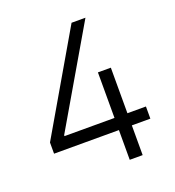

<svg xmlns="http://www.w3.org/2000/svg" viewBox="-129 -810 834 913"><g transform="rotate(-20 288.0 -353.5)"><path d="M43.9 -207 335 -707H405.3L119.1 -216.8V-211.9H372.1V-442.4H437.5V-211.9H531.2V-150.4H437.5V0H372.1V-150.4H43.9Z"/></g></svg>

Font: Pretendard GOV Light
Style: Regular
Weight: 300
Designer: Base glyphs from Inter by Rasmus Andersson; Hangeul glyphs from Noto Sans CJK(Source Han Sans) by Jang Soo-young and Kan
Foundry: Kil Hyung-jin
Version: Version 1.309